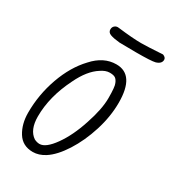

<svg xmlns="http://www.w3.org/2000/svg" viewBox="-163 -739 755 838"><g transform="rotate(30 214.5 -319.5)"><path d="M30 -130Q30 -221 60.5 -306.5Q91 -392 144 -448Q195 -505 259 -505Q351 -505 351 -365Q351 -295 328 -222Q305 -149 268.5 -92Q232 -35 193 -10Q163 9 133 9Q81 9 55.5 -32Q30 -73 30 -130ZM275 -224Q302 -304 302 -360Q302 -418 295 -432Q289 -447 280 -453Q271 -459 252 -459Q231 -459 208 -443Q162 -414 128 -343Q75 -237 75 -137Q75 -69 114 -43Q128 -36 141 -36Q172 -36 210.5 -90Q249 -144 275 -224ZM159 -624Q159 -636 167.5 -643Q176 -650 188 -648Q263 -639 305 -639Q335 -639 413 -644Q429 -638 429 -626Q429 -606 402 -598Q382 -593 306 -593L222 -594Q191 -597 175 -603Q159 -609 159 -624Z"/></g></svg>

Font: Bad Script
Style: Regular
Weight: 400
Italic angle: -10°
Designer: Roman Shchyukin (Gaslight Type Foundry), Cyreal (Charset Expansion)
Foundry: Gaslight
Version: Version 2.000